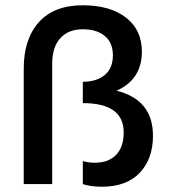

<svg xmlns="http://www.w3.org/2000/svg" viewBox="-20 -698 645 728"><path d="M366 10Q324 10 294 0V-87Q318 -81 339 -81Q392 -81 420.5 -111Q449 -141 449 -196Q449 -307 294 -307V-388Q346 -388 377 -413.5Q408 -439 408 -488Q408 -536 377.5 -561.5Q347 -587 294 -587Q239 -587 208.5 -553Q178 -519 178 -457V0H70V-438Q70 -550 127.5 -614Q185 -678 294 -678Q397 -678 457.5 -631.5Q518 -585 518 -502Q518 -397 422 -354Q560 -320 560 -183Q560 -96 510 -43Q460 10 366 10Z"/></svg>

Font: Celebes SemiBold
Style: Regular
Weight: 600
Designer: Anugrah Pasau
Foundry: Lafontype
Version: Version 1.000